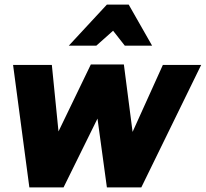

<svg xmlns="http://www.w3.org/2000/svg" viewBox="-20 -814 897 837"><path d="M37 -531 108 3H257L405 -297L446 3H596L857 -531H690L558 -239L520 -533H376L235 -241L206 -531ZM541 -794H446L280 -615H400L473 -680L524 -615H643Z"/></svg>

Font: Geom ExtraBold
Style: Bold Italic
Weight: 800
Italic angle: -10°
Version: Version 1.102